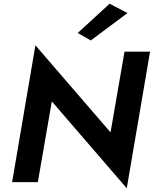

<svg xmlns="http://www.w3.org/2000/svg" viewBox="-20 -977 825 1030"><path d="M664 -907 467 -760 397 -800 568 -957ZM648 -700H785L660 33L258 -433L183 0H45L170 -734L573 -267Z"/></svg>

Font: Jost* 600 Semi
Style: Italic
Weight: 600
Italic angle: -10°
Version: Version 3.500